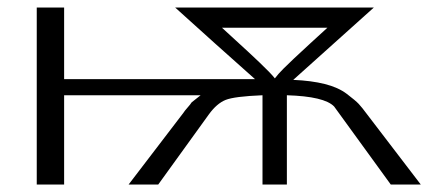

<svg xmlns="http://www.w3.org/2000/svg" viewBox="-20 -492 1162 512"><path d="M78 0V-472H151V-281H660Q625 -312 553.5 -376Q482 -440 447 -472H977L762 -279Q810 -277 846 -268Q882 -259 905 -241.5Q928 -224 936.5 -215Q945 -206 959 -187L1102 0H1022Q874 -204 871 -208Q845 -235 745 -238V0H680V-238Q605 -235 581.5 -225.5Q558 -216 537 -187L402 0H323L469 -191Q472 -196 480 -205Q488 -214 491 -219L515 -238H151V0ZM572 -418Q577 -413 609 -384Q641 -355 671.5 -326Q702 -297 713 -283Q721 -294 736 -309Q751 -324 764.5 -336.5Q778 -349 806 -375Q834 -401 853 -418Z"/></svg>

Font: Coval
Style: ExtraLight
Weight: 250
Foundry: Context Ltd
Version: Version 001.000